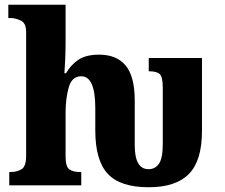

<svg xmlns="http://www.w3.org/2000/svg" viewBox="-20 -780 945 808"><path d="M606 8Q720 8 775 -48Q830 -104 830 -229V-536H606V-480H608Q640 -480 652.5 -468Q665 -456 665 -410V-175Q665 -114 649 -91Q633 -68 605 -68Q547 -68 547 -169V-357Q547 -458 509 -504Q471 -550 397 -550Q342 -550 310 -528.5Q278 -507 258 -472H251Q252 -481 254 -522Q256 -563 256 -601V-760H15V-704H28Q43 -704 66.5 -694Q90 -684 90 -645V-124Q90 -80 71 -68Q52 -56 23 -56H19V0H322V-56H318Q287 -56 271.5 -67.5Q256 -79 256 -121V-306Q256 -364 269 -411.5Q282 -459 322 -459Q381 -459 381 -325V-231Q381 -105 433.5 -48.5Q486 8 606 8Z"/></svg>

Font: Noto Serif SemiCondensed Extra
Style: Regular
Weight: 800
Width: 4
Designer: Monotype Design Team
Foundry: Monotype Imaging Inc.
Version: Version 1.002